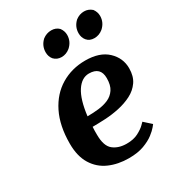

<svg xmlns="http://www.w3.org/2000/svg" viewBox="-177 -824 854 939"><g transform="rotate(-30 250.0 -355.0)"><path d="M394 -704Q416 -721 442 -721Q467 -721 486 -704Q500 -685 500 -663Q500 -626 471 -600Q449 -582 422 -582Q395 -582 380 -600Q366 -617 366 -641Q366 -678 394 -704ZM208 -704Q230 -721 257 -721Q283 -721 300 -704Q314 -685 314 -663Q314 -626 285 -600Q263 -582 237 -582Q211 -582 194 -600Q180 -617 180 -641Q180 -678 208 -704ZM460 -75Q460 -75 449.5 -62Q439 -49 417 -32Q395 -15 360 -2Q325 11 275 11Q214 11 165 -10.5Q116 -32 87.5 -78Q59 -124 59 -195Q59 -296 94 -366.5Q129 -437 190 -473.5Q251 -510 327 -510Q408 -510 451.5 -469Q495 -428 495 -370Q495 -325 474.5 -295.5Q454 -266 420.5 -249Q387 -232 347.5 -223.5Q308 -215 268.5 -213Q229 -211 197 -211Q196 -201 196 -189.5Q196 -178 196 -167Q196 -103 225.5 -79.5Q255 -56 301 -56Q340 -56 366.5 -70Q393 -84 406.5 -97.5Q420 -111 420 -111ZM311 -446Q270 -446 241 -402Q212 -358 201 -268Q233 -268 264 -271.5Q295 -275 320 -286Q345 -297 360.5 -320Q376 -343 376 -383Q376 -446 311 -446Z"/></g></svg>

Font: Arsenal SC
Style: Bold Italic
Weight: 700
Italic angle: -9.10001°
Designer: Andrij Shevchenko
Foundry: Stairsfor
Version: Version 2.001; ttfautohint (v1.8.4.7-5d5b)